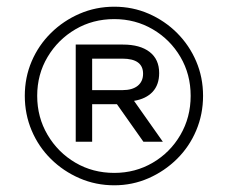

<svg xmlns="http://www.w3.org/2000/svg" viewBox="-20 -764 680 573"><path d="M321 -211Q266 -211 217.5 -232Q169 -253 132 -289.5Q95 -326 74.5 -374.5Q54 -423 54 -478Q54 -533 74.5 -581Q95 -629 132 -665.5Q169 -702 217.5 -723Q266 -744 321 -744Q376 -744 424 -723Q472 -702 508.5 -665.5Q545 -629 565.5 -581Q586 -533 586 -478Q586 -423 565.5 -374.5Q545 -326 508 -289.5Q471 -253 423 -232Q375 -211 321 -211ZM321 -248Q384 -248 436 -278.5Q488 -309 518.5 -361.5Q549 -414 549 -478Q549 -542 518.5 -594Q488 -646 436 -676.5Q384 -707 321 -707Q257 -707 205 -676.5Q153 -646 122 -594Q91 -542 91 -478Q91 -414 122 -361.5Q153 -309 205 -278.5Q257 -248 321 -248ZM206 -341V-631H347Q398 -631 426.5 -609Q455 -587 455 -546Q455 -511 435.5 -490Q416 -469 380 -463L466 -341H408L329 -453H255V-341ZM255 -495H345Q375 -495 391 -508Q407 -521 407 -544Q407 -589 345 -589H255Z"/></svg>

Font: REM Medium Light
Style: Regular
Weight: 300
Version: Version 1.005;gftools[0.9.28]